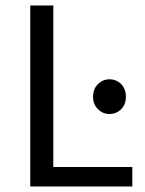

<svg xmlns="http://www.w3.org/2000/svg" viewBox="-20 -676 526 696"><path d="M89.7 0V-656.3H173.2V-70.7H459.7V0ZM376.9 -262.7Q352.8 -262.7 335.1 -280.2Q317.3 -297.7 317.3 -324.9Q317.3 -353.8 335.1 -371.1Q352.8 -388.5 376.9 -388.5Q401.9 -388.5 419.2 -371.1Q436.4 -353.8 436.4 -324.9Q436.4 -297.7 419.2 -280.2Q401.9 -262.7 376.9 -262.7Z"/></svg>

Font: Source Sans Variable
Style: Regular
Weight: 200
Designer: Paul D. Hunt
Foundry: Adobe Systems Incorporated
Version: Version 3.006;hotconv 1.0.111;makeotfexe 2.5.65597